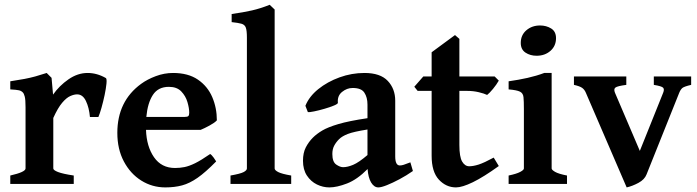

<svg xmlns="http://www.w3.org/2000/svg" viewBox="-20 -777 2946 811"><path d="M23.4 0V-35.6Q87.9 -50.3 87.9 -65.4V-324.2Q87.9 -356.4 84.5 -369.1Q81.1 -381.8 76.7 -386.2Q70.3 -393.1 60.5 -395.5Q50.8 -397.9 23.4 -399.4V-433.6Q59.1 -439 83.3 -443.6Q107.4 -448.2 128.9 -454.1Q150.4 -460 177.2 -468.8L197.8 -448.2L204.1 -377.4Q230.5 -415 269.3 -441.9Q308.1 -468.8 350.1 -468.8Q389.6 -468.8 427.2 -447.3Q431.6 -444.3 429.7 -423.8Q427.7 -403.3 421.9 -375.5Q416 -347.7 408.7 -321.8Q401.4 -295.9 395.5 -282.7H359.9Q356.4 -322.3 343 -350.3Q329.6 -378.4 305.7 -378.4Q293 -378.4 276.9 -371.3Q260.7 -364.3 242.7 -343Q224.6 -321.8 205.1 -278.8V-65.4Q205.1 -58.1 225.3 -50.3Q245.6 -42.5 291.5 -35.6V0Z M678.2 14.6Q623 14.6 576.9 -14.2Q530.8 -43 503.2 -95Q475.6 -147 475.6 -215.8Q475.6 -349.6 576.2 -422.9Q602.1 -441.9 637.9 -455.3Q673.8 -468.8 710.9 -468.8Q774.9 -468.8 815.9 -440.7Q856.9 -412.6 876.5 -366.9Q896 -321.3 896 -268.6Q887.2 -258.8 865.2 -246.8Q843.3 -234.9 827.6 -228.5H596.7Q599.1 -158.2 630.6 -112.8Q662.1 -67.4 719.2 -67.4Q739.7 -67.4 759.3 -71.3Q778.8 -75.2 804.2 -87.6Q829.6 -100.1 867.7 -126.5Q874 -123 882.6 -111.1Q891.1 -99.1 893.1 -95.2Q848.1 -49.3 814.5 -25.9Q780.8 -2.4 749 6.1Q717.3 14.6 678.2 14.6ZM598.1 -283.2H760.7Q772 -283.2 775.6 -286.9Q779.3 -290.5 779.3 -300.8Q779.3 -320.3 771.7 -345.9Q764.2 -371.6 745.6 -390.9Q727.1 -410.2 693.4 -410.2Q647.9 -410.2 625.7 -376Q603.5 -341.8 598.1 -283.2Z M953.6 0V-35.6Q995.6 -43 1009.3 -50.3Q1022.9 -57.6 1022.9 -65.4V-618.2Q1022.9 -647.9 1018.3 -660.4Q1013.7 -672.9 999.8 -676.8Q985.8 -680.7 958.5 -683.6V-717.8Q1007.3 -724.6 1043.9 -732.9Q1080.6 -741.2 1119.1 -756.8L1140.1 -736.8V-65.4Q1140.1 -58.1 1155 -50.3Q1169.9 -42.5 1210 -35.6V0Z M1371.1 14.6Q1344.2 14.6 1318.6 2.2Q1293 -10.3 1276.4 -35.4Q1259.8 -60.5 1259.8 -98.1Q1259.8 -131.3 1271.7 -154.5Q1283.7 -177.7 1301.8 -195.8Q1317.4 -211.4 1341.1 -225.6Q1364.7 -239.7 1409.2 -252.9Q1453.6 -266.1 1532.2 -277.8V-335.4Q1532.2 -365.7 1519 -385.7Q1505.9 -405.8 1468.8 -405.3Q1445.3 -405.3 1424.8 -388.7Q1404.3 -372.1 1407.2 -342.8Q1407.7 -338.4 1390.9 -331.3Q1374 -324.2 1350.3 -317.4Q1326.7 -310.5 1306.4 -306.4Q1286.1 -302.2 1280.3 -303.7L1270 -330.1Q1285.6 -369.1 1324.2 -400.4Q1362.8 -431.6 1414.1 -450.2Q1465.3 -468.8 1519.5 -468.8Q1586.4 -468.8 1617.9 -435.3Q1649.4 -401.9 1649.4 -351.6V-116.2Q1649.4 -78.1 1668.9 -78.1Q1675.8 -78.1 1684.8 -80.8Q1693.8 -83.5 1713.4 -91.3L1724.1 -54.7Q1696.8 -35.6 1667.5 -20Q1638.2 -4.4 1614.3 5.1Q1590.3 14.6 1578.1 14.6Q1560.1 14.6 1547.6 -6.1Q1535.2 -26.9 1532.7 -63Q1488.8 -18.6 1445.8 -2Q1402.8 14.6 1371.1 14.6ZM1429.2 -70.8Q1447.8 -70.8 1471.7 -80.8Q1495.6 -90.8 1532.2 -122.1V-230Q1473.6 -220.7 1449.2 -211.2Q1424.8 -201.7 1412.1 -189Q1399.4 -176.3 1391.6 -161.6Q1383.8 -147 1383.8 -126.5Q1383.8 -93.3 1400.1 -82Q1416.5 -70.8 1429.2 -70.8Z M1906.2 14.6Q1864.3 14.6 1833.7 -18.3Q1803.2 -51.3 1803.2 -119.1V-393.1H1744.1L1730 -410.6L1768.1 -454.1H1803.2V-556.2L1901.9 -628.9L1920.4 -612.8V-454.1H2069.3L2086.9 -436.5Q2077.6 -419.9 2062.5 -401.6Q2047.4 -383.3 2037.6 -376Q2025.9 -381.8 2002.4 -387.5Q1979 -393.1 1953.1 -393.1H1920.4V-164.6Q1920.4 -114.3 1932.1 -94.5Q1943.8 -74.7 1961.9 -74.7Q1979 -74.7 2002 -82Q2024.9 -89.4 2065.4 -111.3L2086.9 -75.7Q2022.5 -29.3 1977.3 -7.3Q1932.1 14.6 1906.2 14.6Z M2246.6 -541.5Q2219.7 -541.5 2199.7 -554.7Q2179.7 -567.9 2179.7 -595.7Q2179.7 -628.9 2203.4 -649.2Q2227.1 -669.4 2261.2 -669.4Q2287.6 -669.4 2308.1 -656.7Q2328.6 -644 2328.6 -615.7Q2328.6 -583 2305.2 -562.3Q2281.7 -541.5 2246.6 -541.5ZM2128.4 0V-35.6Q2161.6 -42.5 2177.2 -50.8Q2192.9 -59.1 2192.9 -65.4V-316.4Q2192.9 -350.1 2191.2 -366.7Q2189.5 -383.3 2176.3 -389.9Q2163.1 -396.5 2128.4 -399.4V-433.6Q2170.4 -439.5 2208.3 -448Q2246.1 -456.5 2278.8 -468.8H2310.1V-65.4Q2310.1 -59.6 2324.7 -51Q2339.4 -42.5 2375 -35.6V0Z M2627 14.6 2454.6 -385.3Q2449.2 -398.4 2439 -405.8Q2428.7 -413.1 2404.3 -418.5V-454.1H2625.5V-418.5Q2587.9 -413.6 2579.6 -407.2Q2571.3 -400.9 2577.6 -385.3L2682.6 -139.6L2781.2 -385.3Q2787.1 -399.9 2781 -406.5Q2774.9 -413.1 2741.7 -418.5V-454.1H2899.4V-418.5Q2870.1 -411.6 2862.5 -405.5Q2855 -399.4 2849.1 -385.3L2710.9 -40Q2702.6 -18.6 2676.8 -4.6Q2650.9 9.3 2627 14.6Z"/></svg>

Font: David Libre
Style: Bold
Weight: 700
Designer: Ismar David, J. Victor Gaultney, Annie Olsen and Meir Sadan
Foundry: Monotype Imaging Inc. & SIL International
Version: Version 1.100; ttfautohint (v1.8.4.7-5d5b)